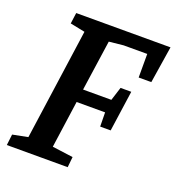

<svg xmlns="http://www.w3.org/2000/svg" viewBox="-120 -745 774 842"><g transform="rotate(20 266.5 -324.0)"><path d="M5 0 11 -51 82 -65 155 -583 86 -597 93 -648H533L506 -476H447V-586H337L270 -579L236 -343H368L388 -406H438L411 -216H362L361 -282H228L197 -62L294 -49L289 0Z"/></g></svg>

Font: Faustina Light SemiBold
Style: Italic
Weight: 600
Italic angle: -8°
Version: Version 1.200